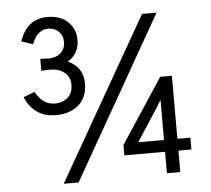

<svg xmlns="http://www.w3.org/2000/svg" viewBox="-57 -866 1075 978"><g transform="rotate(-5 480.5 -377.0)"><path d="M64.5 -407.2Q79.1 -413.1 122.1 -429.7Q158.2 -361.3 220.7 -361.3Q259.8 -361.3 286.1 -383.8Q312.5 -406.2 312.5 -450.2Q312.5 -490.2 283.2 -512.7Q254.9 -535.2 212.9 -535.2Q189.5 -535.2 166 -533.2Q166 -553.7 166 -594.7Q183.6 -592.8 210 -592.8Q246.1 -592.8 269.5 -613.3Q293.9 -633.8 293.9 -670.9Q293.9 -703.1 272.5 -723.6Q252 -744.1 218.8 -744.1Q195.3 -744.1 177.7 -731.4Q160.2 -718.8 152.3 -705.1Q144.5 -692.4 135.7 -671.9Q116.2 -678.7 77.1 -691.4Q115.2 -803.7 220.7 -803.7Q286.1 -803.7 324.2 -767.6Q363.3 -730.5 363.3 -674.8Q363.3 -604.5 304.7 -568.4Q381.8 -533.2 381.8 -450.2Q381.8 -379.9 337.9 -340.8Q293 -301.8 220.7 -301.8Q109.4 -301.8 64.5 -407.2ZM549.8 -120.1Q604.5 -203.1 766.6 -450.2Q781.2 -450.2 826.2 -450.2Q826.2 -369.1 826.2 -127.9Q842.8 -127.9 892.6 -127.9Q892.6 -113.3 892.6 -67.4Q876 -67.4 826.2 -67.4Q826.2 -40 826.2 42Q809.6 42 757.8 42Q757.8 14.6 757.8 -67.4Q706.1 -67.4 549.8 -67.4Q549.8 -80.1 549.8 -120.1ZM626 -127.9Q659.2 -127.9 757.8 -127.9Q757.8 -168.9 757.8 -291Q757.8 -301.8 757.8 -333Q752 -323.2 733.4 -293Q707 -252 626 -127.9ZM229.5 49.8Q347.7 -157.2 702.1 -777.3Q720.7 -777.3 776.4 -777.3Q659.2 -570.3 305.7 49.8Q286.1 49.8 229.5 49.8Z"/></g></svg>

Font: Gothic A1
Style: Regular
Weight: 400
Designer: HanYang I&C Co.,Ltd.
Version: Version 2.50